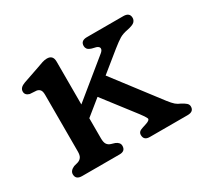

<svg xmlns="http://www.w3.org/2000/svg" viewBox="-106 -621 811 766"><g transform="rotate(-30 299.0 -238.0)"><path d="M72.5 0Q43.5 0 43.5 -24.5Q43.5 -41 65 -50.5L83.5 -55.5Q94.5 -59 100.5 -67.5Q106.5 -76 106.5 -93.5V-354Q106.5 -370.5 101.2 -377.2Q96 -384 86 -386L55 -388Q35.5 -393.5 35.5 -410Q35.5 -428.5 61 -437.5L136.5 -463.5Q151 -469 162.8 -472.8Q174.5 -476.5 184.5 -476.5Q212.5 -476.5 212.5 -446.5V-249L380.5 -386Q392 -395 391.8 -403.8Q391.5 -412.5 378.5 -417L360 -421.5Q346 -426 341.5 -432.2Q337 -438.5 337 -446Q337 -470.5 366 -470.5H533.5Q562.5 -470.5 562.5 -446Q562.5 -436 554.8 -428Q547 -420 519.5 -414.5Q498 -410.5 483.2 -401.8Q468.5 -393 443.5 -373L354 -300.5L513 -92.5Q527 -74.5 536.5 -66.2Q546 -58 559 -53Q572 -46 579.5 -39.5Q587 -33 587 -23.5Q587 0 558 0H384Q357 0 357 -24.5Q357 -32.5 361.8 -37.8Q366.5 -43 379.5 -47L398 -53Q418 -60 414.2 -69Q410.5 -78 394.5 -99L283.5 -243L212.5 -185.5V-93.5Q212.5 -74.5 218.2 -65.8Q224 -57 235 -53.5L253 -48Q272 -40 272 -24.5Q272 0 245 0Z"/></g></svg>

Font: Fraunces 9pt SuperSoft
Style: Regular
Weight: 400
Version: Version 1.000;[b76b70a41]